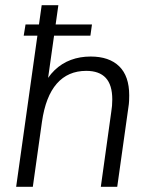

<svg xmlns="http://www.w3.org/2000/svg" viewBox="-20 -717 577 737"><path d="M42 0 140 -697H204L159 -378L143 -380Q162 -421 189.5 -447.5Q217 -474 252 -487Q287 -500 328 -500Q399 -500 437.5 -462.5Q476 -425 476 -351Q476 -341 475.5 -329.5Q475 -318 473 -306L430 0H367L407 -287Q409 -299 410 -311Q411 -323 411 -335Q411 -391 386 -418Q361 -445 311 -445Q241 -445 198 -396Q155 -347 141 -249L106 0ZM71 -580 78 -623H333L327 -580Z"/></svg>

Font: Hanken Grotesk Light
Style: Italic
Weight: 300
Italic angle: -8°
Designer: Alfredo Marco Pradil
Foundry: Hanken Design Co.
Version: Version 3.013